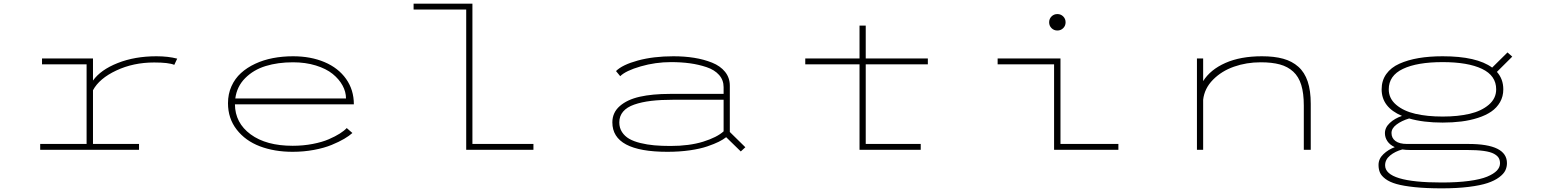

<svg xmlns="http://www.w3.org/2000/svg" viewBox="-20 -820 8440 1051"><path d="M489 -32H741V0H200V-32H454V-468H210V-500H489V-379Q531 -438 624.5 -475Q718 -512 836 -512Q900.5 -512 950 -499L934 -465Q903.5 -478 824 -478Q710 -478 616.8 -434.2Q523.5 -390.5 489 -326Z M1909 -92Q1892 -76.5 1864 -60Q1836 -43.5 1795.5 -26.8Q1755 -10 1698.8 0.5Q1642.5 11 1582 11Q1482 11 1402.5 -19.2Q1323 -49.5 1275.5 -110.8Q1228 -172 1228 -255Q1228 -305.5 1247 -347.8Q1266 -390 1299 -420Q1332 -450 1377 -471Q1422 -492 1474.2 -502Q1526.5 -512 1584 -512Q1681 -512 1756.5 -480Q1832 -448 1874.5 -388Q1917 -328 1917 -249H1266Q1267 -147 1352 -84.5Q1437 -22 1582 -22Q1639.5 -22 1691.5 -32Q1743.5 -42 1779.8 -57.8Q1816 -73.5 1840 -88.8Q1864 -104 1878 -119ZM1584 -479Q1501 -479 1434.2 -458.5Q1367.5 -438 1322 -392.2Q1276.5 -346.5 1268 -281H1874Q1874 -317.5 1855 -352.2Q1836 -387 1800.8 -415.5Q1765.5 -444 1709 -461.5Q1652.5 -479 1584 -479Z M2566 -32H2900V0H2532V-768H2244V-800H2566Z M3666 -512Q3727.5 -512 3780.2 -503.5Q3833 -495 3878 -477Q3923 -459 3949 -426.8Q3975 -394.5 3975 -351V-97.5L4060 -14L4035 9L3955 -69Q3938.5 -56 3914.5 -44Q3890.5 -32 3852 -18.8Q3813.5 -5.5 3756.5 2.8Q3699.5 11 3633 11Q3332 11 3332 -150Q3332 -204 3372.8 -239.5Q3413.5 -275 3482.2 -290.5Q3551 -306 3647 -306H3941V-343Q3941 -382 3916 -410Q3891 -438 3847.5 -452.5Q3804 -467 3756.5 -473.5Q3709 -480 3653 -480Q3568 -480 3486.8 -456.5Q3405.5 -433 3375 -403L3352 -431Q3386.5 -465.5 3471.8 -488.8Q3557 -512 3666 -512ZM3650 -21Q3753.5 -21 3829 -44.5Q3904.5 -68 3941 -101V-274H3666Q3596.5 -274 3544.2 -267.8Q3492 -261.5 3451.8 -247.5Q3411.5 -233.5 3390.8 -209Q3370 -184.5 3370 -150Q3370 -120 3384.8 -97.2Q3399.5 -74.5 3424.2 -60.2Q3449 -46 3485.8 -37Q3522.5 -28 3562 -24.5Q3601.5 -21 3650 -21Z M4388 -468V-500H4685V-680H4719V-500H5059V-468H4719V-32H5020V0H4685V-468Z M5800 -666Q5787 -653 5768 -653Q5749 -653 5736 -666Q5723 -679 5723 -698Q5723 -717 5736 -730Q5749 -743 5768 -743Q5787 -743 5800 -730Q5813 -717 5813 -698Q5813 -679 5800 -666ZM5785 -32H6102V0H5750V-468H5441V-500H5785Z M6532 0V-500H6566V-376Q6605.5 -439 6688 -475.5Q6770.5 -512 6888 -512Q6955.5 -512 7004.2 -498.5Q7053 -485 7087.2 -454.5Q7121.5 -424 7138.2 -374Q7155 -324 7155 -252V0H7117V-242Q7117 -309.5 7103 -355Q7089 -400.5 7059 -428Q7029 -455.5 6986 -467.2Q6943 -479 6881 -479Q6803 -479 6734.8 -455Q6666.5 -431 6619.8 -383.5Q6573 -336 6566 -274V0Z M7877 -149Q7771 -149 7693.5 -171.5Q7652 -159 7624.5 -138.2Q7597 -117.5 7597 -92Q7597 -64 7618.8 -48Q7640.5 -32 7682 -32H8018Q8229 -32 8229 73Q8229 94.5 8220 113.2Q8211 132 8186.2 150.5Q8161.5 169 8122.8 182Q8084 195 8019.8 203Q7955.5 211 7872 211Q7787 211 7724.5 204.5Q7662 198 7624.2 187.2Q7586.5 176.5 7564 159.5Q7541.5 142.5 7533.8 124.5Q7526 106.5 7526 83Q7526 49 7552.8 23.8Q7579.5 -1.5 7615 -14.5Q7588 -27 7574.5 -47.2Q7561 -67.5 7561 -91Q7561 -122 7587.8 -147Q7614.5 -172 7654.5 -185.5Q7543 -232.5 7543 -331Q7543 -379 7568.5 -414.8Q7594 -450.5 7640.2 -471.2Q7686.5 -492 7745.5 -502Q7804.5 -512 7877 -512Q8063.5 -512 8148 -450L8232 -533L8258 -510L8174 -426.5Q8209 -387.5 8209 -331Q8209 -292 8191.2 -261Q8173.5 -230 8143.2 -209.2Q8113 -188.5 8070.2 -174.8Q8027.5 -161 7979.5 -155Q7931.5 -149 7877 -149ZM7877 -182Q7960.5 -182 8024.8 -197Q8089 -212 8129.5 -246.5Q8170 -281 8170 -331Q8170 -406 8092.5 -443Q8015 -480 7877 -480Q7737.5 -480 7659.8 -443Q7582 -406 7582 -331Q7582 -281 7622.5 -246.5Q7663 -212 7727.8 -197Q7792.5 -182 7877 -182ZM7562 85Q7562 179 7872 179Q7957.5 179 8021 170.5Q8084.5 162 8120.5 147Q8156.5 132 8173.8 113.8Q8191 95.5 8191 74Q8191 57 8184 44.8Q8177 32.5 8158.2 22Q8139.5 11.5 8102.2 6.2Q8065 1 8009 1H7698Q7675 1 7656.5 -2Q7617 8.5 7589.5 31Q7562 53.5 7562 85Z"/></svg>

Font: League Mono Extended Thin
Style: Regular
Weight: 100
Width: 9
Designer: Tyler Finck
Foundry: The League of Moveable Type / Tyler Finck
Version: Version 2.210